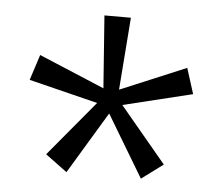

<svg xmlns="http://www.w3.org/2000/svg" viewBox="-39 -795 585 508"><g transform="rotate(5 253.5 -541.0)"><path d="M409.7 -372.6 352.5 -330.1 253.9 -494.6 154.8 -330.1 97.2 -372.6 219.7 -519.5 36.6 -564.9 58.6 -632.8 232.9 -559.6 218.8 -752H289.1L274.4 -559.6L449.2 -632.8L470.7 -564.9L286.6 -520Z"/></g></svg>

Font: Kumbh Sans
Style: Regular
Weight: 400
Version: Version 1.005